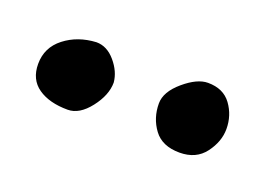

<svg xmlns="http://www.w3.org/2000/svg" viewBox="-129 -567 258 186"><g transform="rotate(20 -0.5 -474.5)"><path d="M-55 -440Q-74 -440 -85.5 -448Q-97 -456 -97 -472Q-97 -489 -83.5 -499.5Q-70 -510 -51 -511Q-40 -511 -31.5 -501Q-23 -491 -22 -480Q-22 -467 -32.5 -453.5Q-43 -440 -55 -440ZM61 -438Q43 -438 34.5 -449.5Q26 -461 26 -476Q26 -488 39.5 -499.5Q53 -511 64 -511Q80 -511 88 -500Q96 -489 96 -475Q96 -462 87 -450Q78 -438 61 -438Z"/></g></svg>

Font: Grape Nuts
Style: Regular
Weight: 400
Designer: Robert E. Leuschke
Foundry: Robert E. Leuschke
Version: Version 1.010; ttfautohint (v1.8.3)